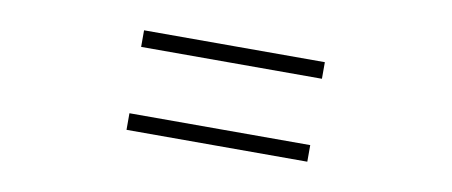

<svg xmlns="http://www.w3.org/2000/svg" viewBox="-36 -608 1073 456"><g transform="rotate(10 500.0 -380.0)"><path d="M718 -460V-500H282V-460ZM718 -260V-300H282V-260Z"/></g></svg>

Font: Noto Serif CJK SC SemiBold
Style: Regular
Weight: 600
Designer: Ryoko NISHIZUKA 西塚涼子 (kana & ideographs); Frank Grießhammer (Latin, Greek & Cyrillic); Wenlong ZHANG 张文龙 (bopomofo); San
Foundry: Adobe
Version: Version 2.001;hotconv 1.1.0;makeotfexe 2.6.0